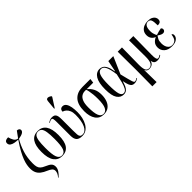

<svg xmlns="http://www.w3.org/2000/svg" viewBox="67 -1797 3026 3026"><g transform="rotate(-45 1580.5 -283.5)"><path d="M254 209 248 204Q277 169 286.5 145Q296 121 296 99Q296 64 269.5 43Q243 22 211 9Q148 -17 110 -47Q72 -77 54.5 -116.5Q37 -156 37 -212Q37 -244 43.5 -284.5Q50 -325 70 -379Q90 -433 128 -503.5Q166 -574 229 -665Q186 -665 147.5 -672.5Q109 -680 85 -698.5Q61 -717 61 -749Q61 -773 74 -784.5Q87 -796 106 -800Q125 -804 141 -803Q151 -758 173 -721.5Q195 -685 238 -678Q273 -728 314 -782Q337 -781 352.5 -770.5Q368 -760 368 -740Q368 -714 340.5 -695.5Q313 -677 245 -665Q192 -578 158 -470.5Q124 -363 124 -238Q124 -191 132.5 -159.5Q141 -128 164.5 -106.5Q188 -85 231 -67Q298 -39 322 -13Q346 13 346 56Q346 93 322 131.5Q298 170 254 209Z M538 10Q449 10 399 -58Q349 -126 349 -268Q349 -545 540 -545Q632 -545 680 -476Q728 -407 728 -268Q728 -125 680 -57.5Q632 10 538 10ZM539 0Q596 0 618.5 -61.5Q641 -123 641 -268Q641 -367 631.5 -425.5Q622 -484 599.5 -509.5Q577 -535 538 -535Q501 -535 478.5 -509.5Q456 -484 446.5 -425.5Q437 -367 437 -268Q437 -122 461 -61Q485 0 539 0Z M983 10Q912 10 882.5 -23.5Q853 -57 853 -127V-433Q853 -477 848 -499.5Q843 -522 821 -522Q812 -522 798 -517Q784 -512 767 -498L762 -507Q782 -522 803.5 -530.5Q825 -539 847 -539Q890 -539 909 -522Q928 -505 933.5 -475.5Q939 -446 939 -408V-151Q939 -98 942 -65.5Q945 -33 959 -18.5Q973 -4 1004 -4Q1068 -4 1106 -83Q1144 -162 1144 -303Q1144 -359 1127.5 -396.5Q1111 -434 1085.5 -455Q1060 -476 1033 -482Q1033 -511 1048.5 -527.5Q1064 -544 1089 -544Q1131 -544 1154 -510.5Q1177 -477 1186 -424Q1195 -371 1195 -310Q1195 -250 1182 -193Q1169 -136 1142.5 -90Q1116 -44 1076.5 -17Q1037 10 983 10ZM983 -606 973 -610 988 -766Q991 -792 1006.5 -799.5Q1022 -807 1043.5 -800Q1065 -793 1084 -776V-764Z M1466 10Q1375 10 1327 -59Q1279 -128 1279 -246Q1279 -393 1345.5 -464.5Q1412 -536 1527 -536H1707L1698 -464H1553Q1604 -424 1631.5 -369.5Q1659 -315 1659 -235Q1659 -165 1638 -109.5Q1617 -54 1574.5 -22Q1532 10 1466 10ZM1468 0Q1518 0 1544.5 -54Q1571 -108 1571 -230Q1571 -283 1566.5 -330Q1562 -377 1554.5 -412.5Q1547 -448 1539 -464H1511Q1473 -464 1440 -443.5Q1407 -423 1387 -375Q1367 -327 1367 -242Q1367 -119 1390.5 -59.5Q1414 0 1468 0Z M1907 10Q1840 10 1798 -51.5Q1756 -113 1756 -257Q1756 -403 1800 -475Q1844 -547 1920 -547Q1951 -547 1979 -531.5Q2007 -516 2029.5 -473.5Q2052 -431 2065 -349H2070L2107 -536H2218L2094 -252Q2114 -172 2126 -124Q2138 -76 2146.5 -51.5Q2155 -27 2162 -19Q2169 -11 2178 -11Q2191 -11 2207 -19.5Q2223 -28 2232 -35L2237 -26Q2223 -15 2202.5 -4.5Q2182 6 2151 6Q2121 6 2102 -8Q2083 -22 2070 -55.5Q2057 -89 2046 -146H2042Q2029 -100 2013 -65Q1997 -30 1972 -10Q1947 10 1907 10ZM1921 -6Q1958 -6 1981 -45Q2004 -84 2021 -149.5Q2038 -215 2054 -296Q2038 -418 2010.5 -474Q1983 -530 1936 -530Q1889 -530 1866.5 -469.5Q1844 -409 1844 -266Q1844 -124 1861.5 -65Q1879 -6 1921 -6Z M2316 236 2319 -126 2316 -536H2411L2406 -160Q2405 -78 2421.5 -39Q2438 0 2484 0Q2526 0 2549.5 -39.5Q2573 -79 2572 -176L2569 -536H2664L2659 -128Q2658 -61 2667 -36Q2676 -11 2695 -11Q2703 -11 2716.5 -16.5Q2730 -22 2748 -35L2753 -26Q2733 -9 2711.5 -1.5Q2690 6 2665 6Q2627 6 2607.5 -11Q2588 -28 2583 -65H2581Q2570 -26 2542 -8Q2514 10 2479 10Q2427 10 2409 -34H2407L2411 236Z M2985 10Q2899 10 2853 -32.5Q2807 -75 2807 -137Q2807 -193 2836 -226Q2865 -259 2902 -273V-276Q2866 -290 2843 -321Q2820 -352 2820 -399Q2820 -448 2844 -480.5Q2868 -513 2907 -529Q2946 -545 2990 -545Q3043 -545 3074 -529Q3105 -513 3118 -490Q3131 -467 3131 -445Q3131 -417 3115.5 -400Q3100 -383 3056 -383Q3056 -467 3042.5 -501Q3029 -535 2986 -535Q2953 -535 2930 -505Q2907 -475 2907 -401Q2907 -374 2913 -349Q2919 -324 2927 -306.5Q2935 -289 2940 -285Q3009 -309 3056 -315Q3062 -312 3068.5 -303Q3075 -294 3075 -277Q3075 -260 3062 -247.5Q3049 -235 3029 -235Q3013 -235 2993.5 -242.5Q2974 -250 2940 -273Q2927 -255 2911 -225.5Q2895 -196 2895 -139Q2895 -105 2905.5 -73.5Q2916 -42 2939.5 -21.5Q2963 -1 3001 -1Q3040 -1 3068.5 -27Q3097 -53 3107 -129Q3132 -122 3132 -92Q3132 -49 3094 -19.5Q3056 10 2985 10Z"/></g></svg>

Font: Noto Serif Display ExtraCondensed
Style: Regular
Weight: 400
Width: 2
Designer: Monotype Design Team
Foundry: Monotype Imaging Inc.
Version: Version 2.009